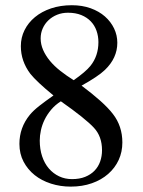

<svg xmlns="http://www.w3.org/2000/svg" viewBox="-20 -693 540 724"><path d="M320.8 -444.3Q351.1 -481.9 351.1 -534.2Q351.1 -556.6 344 -576.9Q336.9 -597.2 322.5 -612.3Q308.1 -627.4 286.6 -636.2Q265.1 -645 236.3 -645Q214.4 -645 195.6 -637.5Q176.8 -629.9 162.8 -616.7Q148.9 -603.5 141.1 -585.9Q133.3 -568.4 133.3 -548.3Q133.3 -525.9 142.6 -504.6Q151.9 -483.4 168.2 -463.6Q184.6 -443.8 207.5 -425.8Q230.5 -407.7 257.8 -390.6Q302.7 -421.9 320.8 -444.3ZM364.7 -126.5Q364.7 -178.7 334 -211.4Q319.3 -227.5 287.4 -253.2Q255.4 -278.8 209.5 -311Q188 -297.4 172.9 -279.3Q157.7 -261.2 148.2 -241.7Q138.7 -222.2 134.3 -201.9Q129.9 -181.6 129.9 -163.1Q129.9 -130.4 138.9 -103.5Q147.9 -76.7 164.3 -57.6Q180.7 -38.6 202.9 -28.1Q225.1 -17.6 251.5 -17.6Q279.8 -17.6 301 -26.1Q322.3 -34.7 336.4 -49.3Q350.6 -64 357.7 -84Q364.7 -104 364.7 -126.5ZM94.2 -415Q58.6 -462.4 58.6 -519Q58.6 -551.3 72.5 -579.3Q86.4 -607.4 111.8 -628.4Q137.2 -649.4 172.6 -661.4Q208 -673.3 251 -673.3Q290 -673.3 321.8 -661.9Q353.5 -650.4 375.7 -630.9Q397.9 -611.3 410.2 -585.7Q422.4 -560.1 422.4 -531.7Q422.4 -474.1 375.5 -429.2Q362.3 -416.5 340.3 -401.9Q318.4 -387.2 287.6 -370.1Q328.6 -339.4 358.4 -312.7Q388.2 -286.1 405.8 -263.2Q441.4 -217.3 441.4 -155.8Q441.4 -120.1 427.5 -89.8Q413.6 -59.6 387.9 -37.1Q362.3 -14.6 326.4 -2Q290.5 10.7 246.6 10.7Q207.5 10.7 172.4 -0.5Q137.2 -11.7 110.8 -32.7Q84.5 -53.7 68.8 -83.5Q53.2 -113.3 53.2 -150.4Q53.2 -211.9 92.3 -259.8Q105 -275.4 127.9 -293.5Q150.9 -311.5 181.6 -333Q117.7 -385.3 94.2 -415Z"/></svg>

Font: Dima Niloofar
Style: Regular
Weight: 400
Designer: R.Balvardi
Foundry: Dima Software Group
Version: Version 3.00;November 13, 2018;FontCreator 11.5.0.2427 64-bi